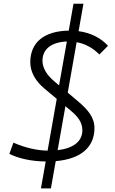

<svg xmlns="http://www.w3.org/2000/svg" viewBox="-20 -870 626 1046"><path d="M203.1 156.2H257.3L283.7 7.8C418.9 -3.4 494.6 -66.9 494.6 -171.9C494.6 -231 458.5 -272.5 405.3 -317.9L349.1 -365.2L397.5 -640.1C441.9 -632.3 483.9 -610.8 521.5 -573.2L568.4 -620.6C527.8 -664.6 473.1 -691.4 408.2 -700.2L434.6 -849.6H380.4L354.5 -703.1C221.2 -701.2 145 -639.6 145 -530.8C145 -476.1 174.8 -427.2 220.7 -388.7L289.1 -331.5L239.3 -49.3C179.7 -50.3 116.2 -65.4 53.2 -92.8L30.8 -31.7C84.5 -5.4 152.3 8.8 229 9.8ZM301.8 -404.8 276.4 -426.3C237.8 -459 211.4 -496.6 211.4 -539.1C211.4 -602.5 259.8 -640.6 344.2 -644ZM293.9 -51.8 336.4 -291.5 369.6 -263.7C404.3 -233.9 428.7 -203.1 428.7 -160.6C428.7 -100.1 380.4 -62 293.9 -51.8Z"/></svg>

Font: Cascadia Code NF Light
Style: Italic
Weight: 300
Italic angle: -10°
Monospace: yes
Designer: Aaron Bell
Foundry: Saja Typeworks
Version: Version 2404.023